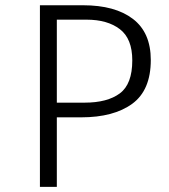

<svg xmlns="http://www.w3.org/2000/svg" viewBox="-20 -725 655 745"><path d="M294.9 -269.7H200.5V0H134.9V-704.6H302.1Q426.7 -704.6 495.9 -651.5Q565.1 -598.5 565.1 -492.3Q565.1 -374.9 493.1 -322.3Q421 -269.7 294.9 -269.7ZM315.9 -648.7H200.5V-326.7H308.7Q396.4 -326.7 444.9 -362.6Q493.3 -398.5 493.3 -490.8Q493.3 -574.9 445.1 -611.8Q396.9 -648.7 315.9 -648.7Z"/></svg>

Font: Fira Code Fixed Light
Style: Regular
Weight: 300
Monospace: yes
Designer: Carrois Corporate, Edenspiekermann AG, Nikita Prokopov
Foundry: Carrois Corporate, Edenspiekermann AG, Nikita Prokopov
Version: Version 5.002